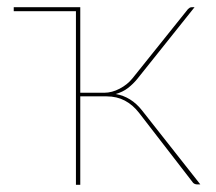

<svg xmlns="http://www.w3.org/2000/svg" viewBox="-20 -510 597 531"><path d="M18 -490H202V-253.5H268.5Q289.5 -253.5 311 -264.8Q332.5 -276 346.5 -293.5L500 -485Q502 -487 504.5 -488.5Q507 -490 510 -490H518L359.5 -291.5Q348 -277.5 333.8 -266.5Q319.5 -255.5 300 -250Q343 -242.5 372.5 -205L534 0H525.5Q518.5 0 514 -4.5L364.5 -198Q347.5 -220 325.2 -231.8Q303 -243.5 275 -243.5H202V1H190V-479H18Z"/></svg>

Font: Lato Hairline
Style: Regular
Weight: 100
Designer: Lukasz Dziedzic
Foundry: tyPoland Lukasz Dziedzic
Version: Version 2.007; 2014-02-27